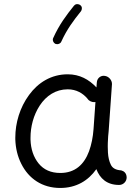

<svg xmlns="http://www.w3.org/2000/svg" viewBox="-20 -888 679 937"><path d="M561.5 14.6C581.5 14.6 598.1 -2 598.1 -22C597.7 -43.5 584.5 -53.2 571.3 -56.6C545.4 -58.1 528.8 -67.4 521 -84C512.7 -100.6 508.3 -120.1 506.8 -143.1C506.3 -152.3 505.9 -162.1 505.9 -172.9C505.9 -178.7 505.9 -196.3 507.8 -222.2C508.8 -231 509.8 -239.7 510.3 -248.5L526.4 -476.6V-479C526.4 -496.6 511.2 -515.1 491.7 -517.6C489.7 -518.1 487.8 -518.1 485.4 -518.1C470.2 -518.1 454.1 -506.3 452.6 -486.3L450.7 -461.4C413.6 -500.5 368.7 -525.4 310.5 -525.4C230.5 -525.4 166 -485.4 121.6 -424.3C76.7 -363.3 54.7 -287.6 54.7 -216.8V-207.5C56.2 -164.1 65.9 -124 84 -88.4C120.1 -16.1 186 29.3 273.9 29.3C352.1 29.3 410.6 -6.3 450.2 -62.5C467.8 -17.1 501.5 14.6 561.5 14.6ZM274.4 -43.9C228.5 -43.9 193.4 -59.6 168.5 -90.3C143.6 -121.1 130.4 -160.2 128.9 -206.5V-216.3C128.9 -269 143.1 -326.2 174.3 -373.5C205.6 -420.9 252 -452.1 310.5 -452.1C353 -452.1 384.8 -432.6 406.7 -406.7C415 -393.6 429.2 -389.6 439 -389.6C441.4 -389.6 443.4 -389.6 445.8 -390.1L436.5 -258.3C433.6 -218.3 426.3 -182.1 414.6 -149.9C390.6 -85 346.2 -43.9 274.4 -43.9ZM371.6 -863.3C367.7 -866.2 363.3 -867.7 358.4 -867.7C356.4 -867.7 348.1 -869.1 340.8 -859.9C304.2 -814.5 269 -767.6 239.7 -702.6C238.3 -700.2 237.8 -697.3 237.8 -694.3C237.8 -689 240.2 -679.2 250.5 -673.8C253.4 -672.9 256.3 -672.4 258.8 -672.4C264.6 -672.4 274.9 -674.8 279.3 -685.1C306.6 -745.1 338.4 -787.6 375 -833C377.9 -836.9 379.4 -841.3 379.4 -846.2C379.4 -848.1 380.9 -856 371.6 -863.3Z"/></svg>

Font: Mikhak
Style: Regular
Weight: 400
Designer: Amin Abedi
Version: Version 3.2